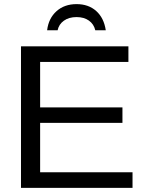

<svg xmlns="http://www.w3.org/2000/svg" viewBox="-20 -913 707 933"><path d="M624 0H82V-688H604V-612H175V-391H575V-316H175V-76H624ZM352 -893Q410 -893 447.5 -859.5Q485 -826 494 -766H443Q436 -796 412 -813Q388 -830 352 -830Q315 -830 290.5 -812.5Q266 -795 260 -766H209Q216 -824 254.5 -858.5Q293 -893 352 -893Z"/></svg>

Font: Libra Sans
Style: Regular
Weight: 400
Foundry: Context Ltd
Version: Version 1.002